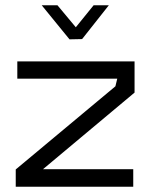

<svg xmlns="http://www.w3.org/2000/svg" viewBox="-20 -712 573 732"><path d="M144 -67H488V0H40V-66L420 -383L427 -412H46V-478H493V-359ZM199 -692 269 -608 337 -692H395L293 -563L245 -562L139 -692Z"/></svg>

Font: Turret Road Medium
Style: Regular
Weight: 500
Designer: Noponies
Foundry: Noponies
Version: Version 1.001; ttfautohint (v1.8)